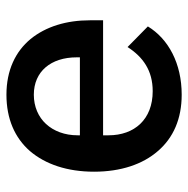

<svg xmlns="http://www.w3.org/2000/svg" viewBox="-14 -558 584 596"><g transform="rotate(-90 278.0 -260.0)"><path d="M282 12C207 12 148 -14 107 -62C66 -109 43 -177 43 -260C43 -343 66 -411 107 -459C148 -506 207 -532 282 -532C358 -532 416 -504 455 -457C494 -409 513 -345 513 -273V-232H156V-215C156 -135 205 -78 293 -78C357 -78 399 -108 430 -156L494 -93C455 -29 379 12 282 12ZM282 -447C245 -447 213 -433 191 -409C169 -385 156 -351 156 -311V-304H398V-314C398 -394 354 -447 282 -447Z"/></g></svg>

Font: Plexus Sans Medium
Style: Regular
Weight: 500
Version: Version 2.001;PS 002.001;hotconv 1.0.70;makeotf.lib2.5.58329